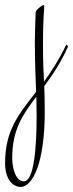

<svg xmlns="http://www.w3.org/2000/svg" viewBox="-119 -265 288 755"><path d="M-99 377C-99 438 -70 470 -38 470C11 470 57 371 57 175C57 129 56 100 55 74C86 32 119 -16 149 -83L142 -90C113 -30 83 16 54 56C52 18 50 -19 50 -100C50 -181 55 -238 55 -240C55 -241 55 -245 51 -245C47 -245 30 -231 26 -226C24 -224 21 -219 21 -213C21 -209 18 -131 18 -105C18 -14 21 34 23 96C-44 183 -99 245 -99 377ZM25 190C25 314 15 448 -25 448C-58 448 -71 395 -71 357C-71 244 -29 185 24 115C24 137 25 161 25 190Z"/></svg>

Font: Stalemate
Style: Regular
Weight: 400
Designer: Astigmatic (AOETI)
Foundry: Astigmatic (AOETI)
Version: Version 001.000